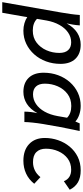

<svg xmlns="http://www.w3.org/2000/svg" viewBox="463 -1022 749 1736"><g transform="rotate(90 838.0 -154.5)"><path d="M375 -509Q456 -509 502 -461.5Q548 -414 548 -327Q548 -257 525.5 -196Q503 -135 462 -89Q421 -43 366.5 -17Q312 9 248 9Q213 9 180.5 -0.5Q148 -10 125 -26L121 0L86 200H-10L83 -328Q91 -375 97 -417Q103 -459 106 -501H200Q198 -468 193 -439Q188 -410 182 -382Q218 -447 267 -478Q316 -509 375 -509ZM353 -423Q305 -423 264.5 -395Q224 -367 196 -317Q168 -267 156 -201L141 -114Q179 -76 247 -76Q311 -76 356 -110.5Q401 -145 425 -199.5Q449 -254 449 -316Q449 -368 424 -395.5Q399 -423 353 -423Z M801 9Q720 9 674 -39Q628 -87 628 -174Q628 -244 650.5 -305Q673 -366 714 -412Q755 -458 809.5 -483.5Q864 -509 928 -509Q970 -509 1008 -496Q1046 -483 1069 -461L1086 -500H1155Q1145 -452 1136 -408.5Q1127 -365 1119 -323L1092 -170Q1084 -122 1079 -74.5Q1074 -27 1074 0H980Q980 -29 983.5 -59Q987 -89 994 -118Q958 -53 909 -22Q860 9 801 9ZM823 -78Q871 -78 911.5 -105.5Q952 -133 980 -183Q1008 -233 1020 -300L1035 -386Q997 -424 929 -424Q865 -424 820 -390Q775 -356 751 -301.5Q727 -247 727 -185Q727 -133 752 -105.5Q777 -78 823 -78Z M1424 9Q1328 9 1273 -43Q1218 -95 1218 -185Q1218 -247 1238 -305Q1258 -363 1296 -409Q1334 -455 1388 -482Q1442 -509 1511 -509Q1576 -509 1618.5 -484.5Q1661 -460 1686 -410L1609 -357Q1582 -423 1505 -423Q1446 -423 1403.5 -391Q1361 -359 1338 -306.5Q1315 -254 1315 -195Q1315 -139 1346 -108Q1377 -77 1438 -78Q1476 -78 1510.5 -94.5Q1545 -111 1572 -145L1632 -89Q1593 -40 1540 -15.5Q1487 9 1424 9Z"/></g></svg>

Font: Livvic Medium
Style: Italic
Weight: 500
Italic angle: -10°
Designer: Jacques Le Bailly, Baron von Fonthausen
Version: Version 1.001; ttfautohint (v1.8.2)